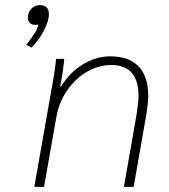

<svg xmlns="http://www.w3.org/2000/svg" viewBox="-20 -730 660 750"><path d="M171 -675Q171 -648 152 -611.5Q133 -575 103 -544L83 -555Q103 -581 114.5 -598.5Q126 -616 130 -634Q126 -633 117 -633Q104 -633 96.5 -640.5Q89 -648 89 -661Q89 -682 102.5 -696Q116 -710 135 -710Q171 -710 171 -675ZM181 -380Q195 -453 199 -500H231Q226 -445 215 -393H219Q253 -448 304.5 -479Q356 -510 411 -510Q483 -510 521 -471Q559 -432 559 -355Q559 -329 552 -285L502 0H464L514 -286Q521 -332 521 -355Q521 -476 415 -476Q365 -476 319.5 -449.5Q274 -423 242 -376.5Q210 -330 200 -272L152 0H114Z"/></svg>

Font: Sarabun Thin
Style: Italic
Weight: 250
Italic angle: -10°
Designer: Suppakit Chalermlarp | Katatrad Co.,Ltd.
Foundry: Cadson Demak Co.,Ltd.
Version: Version 1.000; ttfautohint (v1.6)